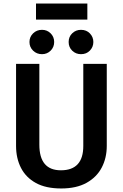

<svg xmlns="http://www.w3.org/2000/svg" viewBox="-20 -1053 696 1088"><path d="M327 15Q240 15 183.5 -16Q127 -47 99 -101.5Q71 -156 71 -226V-691H203V-233Q203 -88 325 -88Q452 -88 452 -226V-691H585V-226Q585 -158 556.5 -103.5Q528 -49 470.5 -17Q413 15 327 15ZM218 -746Q188 -746 167.5 -766Q147 -786 147 -815Q147 -844 167.5 -864Q188 -884 218 -884Q247 -884 267 -864Q287 -844 287 -815Q287 -786 267 -766Q247 -746 218 -746ZM439 -746Q410 -746 389.5 -765.5Q369 -785 369 -815Q369 -845 389.5 -864.5Q410 -884 439 -884Q470 -884 489.5 -863.5Q509 -843 509 -815Q509 -787 489.5 -766.5Q470 -746 439 -746ZM475 -942H184V-1033H475Z"/></svg>

Font: Trujillo Medium
Style: Regular
Weight: 500
Designer: Fira Sans original fonts by bBox Type GmbH, Carrois Corporate GbR, & Edenspiekermann AG / Changes by Cristiano Sobral
Foundry: Fira Sans original fonts by bBox Type GmbH, Carrois Corporate GbR, & Edenspiekermann AG / Changes by Cristiano Sobral
Version: Version 4.301;October 17, 2021;FontCreator 14.0.0.2814 64-bi